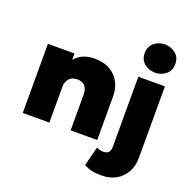

<svg xmlns="http://www.w3.org/2000/svg" viewBox="-170 -966 1346 1357"><g transform="rotate(20 502.5 -287.0)"><path d="M62.5 0V-520H262.5V-472Q289.5 -504.5 326.8 -519.8Q364 -535 406.5 -535Q481.5 -535 529.2 -506Q577 -477 599.8 -430.5Q622.5 -384 622.5 -331V0H422.5V-268Q422.5 -309.5 403.2 -332.2Q384 -355 343.5 -355Q317.5 -355 299.5 -344Q281.5 -333 272 -313.2Q262.5 -293.5 262.5 -268V0ZM736.5 225Q692.5 225 663.2 218.8Q634 212.5 602.5 195.5L639.5 50Q652.5 56.5 665 59.8Q677.5 63 691.5 63Q717 63 729.8 49.2Q742.5 35.5 742.5 7V-520H942.5V18Q942.5 79 916.5 125.8Q890.5 172.5 844 198.8Q797.5 225 736.5 225ZM842.5 -587Q796 -587 761.8 -615.2Q727.5 -643.5 727.5 -693Q727.5 -742.5 761.8 -770.8Q796 -799 842.5 -799Q889 -799 923.2 -770.8Q957.5 -742.5 957.5 -693Q957.5 -643.5 923.2 -615.2Q889 -587 842.5 -587Z"/></g></svg>

Font: Geologica Cursive Black
Style: Regular
Weight: 900
Designer: Sindre Bremnes, Frode Helland
Foundry: Monokrom Skriftforlag AS
Version: Version 1.010;gftools[0.9.28]